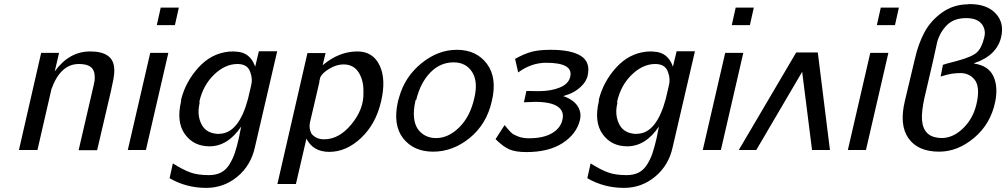

<svg xmlns="http://www.w3.org/2000/svg" viewBox="-20 -729 4889 933"><path d="M72 0 180 -472H267L246 -382Q316 -479 418 -479Q531 -479 535 -396Q536 -382 534.5 -367.5Q533 -353 531 -343Q529 -333 525 -315Q521 -297 519 -286Q491 -168 452 1H362L435 -314Q439 -333 440 -339Q442 -372 434 -387Q420 -418 363 -418Q274 -418 230 -296L162 0Z M742 -607 761 -692H849L830 -607ZM601 0 710 -472H798L689 0Z M860 -237V-245Q882 -332 944 -400.5Q1006 -469 1091 -478Q1117 -480 1128 -478Q1196 -475 1220 -405L1238 -480H1327L1219 -15Q1200 74 1134 129Q1068 184 982 184Q885 184 804 137L820 65Q869 96 905 109Q941 122 995 122Q1029 122 1053.5 109.5Q1078 97 1094.5 70.5Q1111 44 1120.5 16Q1130 -12 1140 -55L1152 -114Q1087 -18 998 -18Q921 -18 878.5 -77Q836 -136 860 -237ZM949 -236Q949 -231 950 -228Q937 -174 956.5 -130.5Q976 -87 1024 -80Q1035 -77 1050 -79Q1141 -84 1185 -248L1200 -312Q1209 -345 1196 -379Q1183 -418 1134 -418Q1074 -418 1020.5 -366.5Q967 -315 949 -236Z M1328 165 1474 -471H1562L1548 -412Q1627 -479 1717 -479Q1792 -479 1824.5 -411.5Q1857 -344 1832 -237Q1807 -127 1735 -59Q1663 9 1580 9Q1502 9 1469 -55L1418 165ZM1536 -352Q1536 -350 1534.5 -344.5Q1533 -339 1532 -336V-333V-330L1486 -133Q1480 -105 1494 -79Q1516 -52 1555 -52Q1628 -52 1688.5 -126Q1749 -200 1746 -280Q1748 -336 1723.5 -376Q1699 -416 1649 -416Q1615 -416 1579.5 -394.5Q1544 -373 1536 -352Z M1914 -237Q1917 -249 1920 -258Q1948 -357 2028.5 -422Q2109 -487 2200 -487Q2295 -487 2346 -419Q2397 -351 2370 -238Q2345 -126 2263 -59Q2181 8 2085 8Q1990 8 1939 -57Q1888 -122 1914 -237ZM2003 -245 1999 -241Q1988 -191 1992 -157Q1997 -109 2027 -83.5Q2057 -58 2099 -58Q2159 -58 2212 -110.5Q2265 -163 2285 -253Q2304 -333 2274 -379.5Q2244 -426 2184 -426Q2119 -426 2071 -376.5Q2023 -327 2003 -245Z M2388 -53 2432 -121Q2434 -119 2445.5 -105Q2457 -91 2466.5 -82.5Q2476 -74 2498.5 -65.5Q2521 -57 2550 -57Q2620 -57 2662 -81.5Q2704 -106 2713 -147Q2723 -189 2689.5 -211.5Q2656 -234 2580 -234Q2570 -234 2526 -232L2538 -287Q2563 -286 2597 -286Q2657 -286 2700 -303.5Q2743 -321 2751 -356Q2767 -424 2634 -424Q2562 -424 2498 -377L2483 -443Q2528 -468 2564 -477.5Q2600 -487 2656 -487Q2757 -487 2804 -456.5Q2851 -426 2835 -358Q2827 -330 2801.5 -306.5Q2776 -283 2744 -271L2717 -262Q2766 -245 2786.5 -214Q2807 -183 2798 -145Q2781 -77 2713.5 -33.5Q2646 10 2538 10Q2486 10 2455.5 -3Q2425 -16 2388 -53Z M2890 -237V-245Q2912 -332 2974 -400.5Q3036 -469 3121 -478Q3147 -480 3158 -478Q3226 -475 3250 -405L3268 -480H3357L3249 -15Q3230 74 3164 129Q3098 184 3012 184Q2915 184 2834 137L2850 65Q2899 96 2935 109Q2971 122 3025 122Q3059 122 3083.5 109.5Q3108 97 3124.5 70.5Q3141 44 3150.5 16Q3160 -12 3170 -55L3182 -114Q3117 -18 3028 -18Q2951 -18 2908.5 -77Q2866 -136 2890 -237ZM2979 -236Q2979 -231 2980 -228Q2967 -174 2986.5 -130.5Q3006 -87 3054 -80Q3065 -77 3080 -79Q3171 -84 3215 -248L3230 -312Q3239 -345 3226 -379Q3213 -418 3164 -418Q3104 -418 3050.5 -366.5Q2997 -315 2979 -236Z M3536 -607 3555 -692H3643L3624 -607ZM3395 0 3504 -472H3592L3483 0Z M4013 0H3926L3878 -380L3655 0H3570L3849 -474H3954Z M4241 -607 4260 -692H4348L4329 -607ZM4100 0 4209 -472H4297L4188 0Z M4377 -238 4426 -444Q4442 -515 4472 -571.5Q4502 -628 4557 -667.5Q4612 -707 4682 -708Q4685 -709 4694 -709Q4776 -709 4818.5 -663.5Q4861 -618 4845 -549Q4824 -459 4714 -422V-420Q4783 -410 4807 -359Q4831 -308 4816 -234Q4794 -127 4714 -59.5Q4634 8 4544 8Q4441 8 4395 -56.5Q4349 -121 4377 -238ZM4551 -357 4562 -414Q4572 -418 4627 -432Q4702 -452 4726 -473.5Q4750 -495 4762 -544Q4773 -583 4751 -612Q4728 -641 4675 -641Q4615 -641 4581 -606.5Q4547 -572 4534 -524L4514 -433L4471 -248Q4465 -220 4462 -194Q4449 -88 4514 -65Q4543 -56 4569 -59Q4619 -64 4664 -109.5Q4709 -155 4725 -223Q4742 -295 4722 -333Q4699 -371 4651 -374Q4630 -374 4606 -371Q4578 -366 4551 -357Z"/></svg>

Font: Coval
Style: Book Italic
Weight: 350
Foundry: Context Ltd
Version: Version 001.000